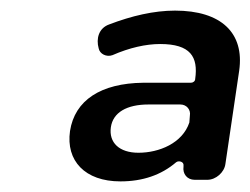

<svg xmlns="http://www.w3.org/2000/svg" viewBox="-20 -797 472 362"><path d="M310 -777C270 -777 228 -767 186 -751C166 -744 161 -724 166 -706C168 -695 181 -689 192 -693C224 -707 255 -714 282 -714C339 -714 354 -690 348 -648C348 -644 344 -641 340 -641H250C170 -640 121 -608 112 -550C104 -494 140 -455 207 -455C249 -455 284 -467 312 -491C317 -495 327 -492 326 -485V-483C324 -469 333 -458 347 -458H371C387 -458 403 -472 405 -488L431 -664C441 -735 397 -777 310 -777ZM241 -509C205 -509 185 -528 189 -557C193 -585 219 -600 260 -600H320C332 -600 340 -590 338 -579L337 -566C324 -527 280 -509 241 -509Z"/></svg>

Font: Trueno
Style: RoundIt
Weight: 400
Designer: Julieta Ulanovsky, Jasper
Foundry: Julieta Ulanovsky, Cannot Into Space Fonts
Version: Version 3.001